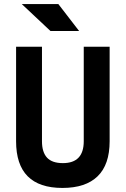

<svg xmlns="http://www.w3.org/2000/svg" viewBox="-20 -926 626 956"><path d="M290.9 9.8Q60.1 9.8 60.1 -222.7V-693.4H189V-222.7Q189 -168.5 214.1 -141.1Q239.3 -113.8 293.2 -113.8Q397 -113.8 397 -222.7V-693.4H525.9V-222.7Q525.9 -106.4 466.1 -48.3Q406.4 9.8 290.9 9.8ZM231.4 -771.5 88.4 -905.8H270.5L374 -771.5Z"/></svg>

Font: Cascadia Code PL
Style: Regular
Weight: 400
Monospace: yes
Designer: Aaron Bell
Foundry: Saja Typeworks
Version: Version 2102.003